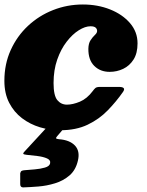

<svg xmlns="http://www.w3.org/2000/svg" viewBox="-30 -560 656 855"><path d="M582.5 -367Q582.5 -323 564.8 -295Q547 -267 518.8 -253.5Q490.5 -240 458.5 -240Q416.5 -240 389.8 -266.5Q363 -293 363.5 -343Q364 -367 373.5 -381.2Q383 -395.5 392.8 -404.5Q402.5 -413.5 402.5 -422Q402.5 -431 395.8 -437Q389 -443 373 -443Q349 -443 320.8 -425.2Q292.5 -407.5 266.8 -374.2Q241 -341 224.8 -294.5Q208.5 -248 208.5 -190Q208.5 -134.5 225.2 -114.2Q242 -94 268 -94Q294 -94 325.8 -107.2Q357.5 -120.5 383 -154.5Q389 -163 394.8 -168Q400.5 -173 416 -173H499Q533 -173 518 -151Q488 -108 450 -68.8Q412 -29.5 360.5 -4.8Q309 20 237.5 20Q192 20 148 6.8Q104 -6.5 68.2 -33.5Q32.5 -60.5 11 -102Q-10.5 -143.5 -10.5 -200Q-10.5 -275 17.8 -337.2Q46 -399.5 94.8 -445Q143.5 -490.5 206.5 -515.2Q269.5 -540 339 -540Q405 -540 460.2 -518Q515.5 -496 549 -457Q582.5 -418 582.5 -367ZM60 260V211.5Q62 203 66.8 200.8Q71.5 198.5 79 198Q99.5 196.5 125 194.2Q150.5 192 170.2 186.2Q190 180.5 193 168Q196.5 153 179.5 145.5Q162.5 138 136.8 134.8Q111 131.5 89 129.5Q75 128 73.8 124.8Q72.5 121.5 79 115L186 -1Q190.5 -6 200.5 -6H249.5Q261 -6 263.8 -4Q266.5 -2 261 4L227.5 43Q219.5 51.5 219.8 55.2Q220 59 233 60Q280.5 63.5 303.8 88.2Q327 113 317 155Q307.5 197 279.8 221Q252 245 215.2 256.2Q178.5 267.5 141 270.5Q103.5 273.5 74 274.5Q60 275 60 260Z"/></svg>

Font: Besley* Fatface
Style: Italic
Weight: 900
Italic angle: -13°
Designer: Owen Earl
Foundry: indestructible type*
Version: Version 3.000; ttfautohint (v1.8.3)